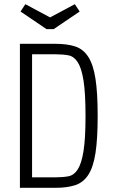

<svg xmlns="http://www.w3.org/2000/svg" viewBox="-20 -896 549 916"><path d="M75 0H245Q300 0 338.5 -12.5Q377 -25 401 -61.5Q425 -98 435.5 -165.5Q446 -233 446 -343Q446 -453 435.5 -520.5Q425 -588 401 -625Q377 -662 338.5 -674.5Q300 -687 245 -687H75ZM133 -50V-637H245Q280 -637 306.5 -632Q333 -627 351 -599Q369 -571 378.5 -511.5Q388 -452 388 -343Q388 -235 378.5 -175.5Q369 -116 351 -88Q333 -60 306.5 -55Q280 -50 245 -50ZM236 -757 360 -841 337 -876 219 -813 101 -876 78 -841 202 -757Z"/></svg>

Font: Secuela Light
Style: Regular
Weight: 300
Designer: Fernando Haro
Foundry: deFharo
Version: Version 1.708